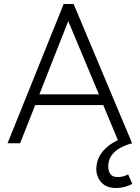

<svg xmlns="http://www.w3.org/2000/svg" viewBox="-20 -720 702 965"><path d="M18 0 300 -700H350L644 0H579L499 -192H157L81 0ZM178 -246H477L323 -614ZM564 225Q514.5 225 489 196.2Q463.5 167.5 464 127.5Q465 85 487.5 52.8Q510 20.5 546 -1.5Q582 -23.5 624 -34L644 0Q609 9.5 582.2 24.5Q555.5 39.5 540.2 61.5Q525 83.5 524 114.5Q523.5 137.5 534 153.8Q544.5 170 572 170Q586.5 170 599.8 166.2Q613 162.5 624 156.5L645 204.5Q626.5 214 605.8 219.5Q585 225 564 225Z"/></svg>

Font: Geologica Cursive Thin
Style: Regular
Weight: 250
Designer: Sindre Bremnes, Frode Helland
Foundry: Monokrom Skriftforlag AS
Version: Version 1.010;gftools[0.9.28]